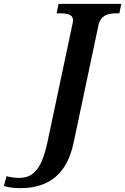

<svg xmlns="http://www.w3.org/2000/svg" viewBox="-177 -734 648 994"><path d="M-71 240C71 240 169 172 204 5L332 -600C344 -657 383 -665 428 -665H441L451 -714H126L116 -665H129C171 -665 201 -660 201 -629C201 -623 199 -611 197 -604L68 5C37 148 -9 187 -78 187C-98 187 -125 184 -143 178L-157 229C-132 236 -109 240 -71 240Z"/></svg>

Font: Noto Serif SemiBold
Style: Italic
Weight: 600
Italic angle: -12°
Designer: Monotype Design Team
Foundry: Monotype Imaging Inc.
Version: Version 2.014